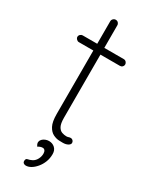

<svg xmlns="http://www.w3.org/2000/svg" viewBox="-215 -700 747 938"><g transform="rotate(30 158.0 -231.5)"><path d="M37 -503H269Q277 -503 282.5 -497Q288 -491 288 -484Q288 -476 282.5 -470.5Q277 -465 269 -465H37Q30 -465 24 -471Q18 -477 18 -484Q18 -492 24 -497.5Q30 -503 37 -503ZM139 -650Q148 -650 153.5 -644Q159 -638 159 -630V-109Q159 -76 167.5 -60.5Q176 -45 189 -40.5Q202 -36 214 -36Q221 -36 226 -38Q231 -40 238 -40Q245 -40 250 -34.5Q255 -29 255 -22Q255 -13 243.5 -6.5Q232 0 215 0Q209 0 193.5 -0.5Q178 -1 160.5 -9.5Q143 -18 131 -40.5Q119 -63 119 -107V-630Q119 -638 125 -644Q131 -650 139 -650ZM200 73Q200 97 192 117.5Q184 138 170.5 154Q157 170 142.5 178.5Q128 187 114 187Q107 187 101.5 183Q96 179 96 171Q96 157 106.5 155.5Q117 154 131 147Q145 139 152.5 124Q160 109 160 94Q160 83 155.5 76.5Q151 70 143 70Q136 70 129 72.5Q122 75 117 79Q113 74 110.5 68Q108 62 109 56Q110 48 116.5 41Q123 34 133 30Q143 26 153 26Q173 26 186.5 38.5Q200 51 200 73Z"/></g></svg>

Font: Quicksand Variable Light
Style: Regular
Weight: 300
Designer: Andrew Paglinawan
Foundry: Andrew Paglinawan
Version: Version 3.004